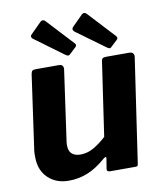

<svg xmlns="http://www.w3.org/2000/svg" viewBox="-85 -818 761 897"><g transform="rotate(-10 296.0 -369.5)"><path d="M170 10Q109 10 71 -27Q33 -64 33 -126Q33 -133 33 -141Q33 -149 34 -156L84 -510Q86 -522 90.5 -526Q95 -530 108 -530H218Q229 -530 234 -523Q239 -516 237 -504L190 -171Q189 -166 189 -161.5Q189 -157 189 -154Q189 -126 204 -113.5Q219 -101 244 -101Q278 -101 308.5 -119Q339 -137 367 -163L418 -511Q419 -523 424.5 -526.5Q430 -530 443 -530H551Q563 -530 568.5 -523Q574 -516 572 -504L500 -14Q499 -5 496.5 -2.5Q494 0 486 0H367Q360 0 355.5 -3Q351 -6 352 -14L360 -63Q361 -69 357 -69Q353 -69 346 -63Q300 -23 257.5 -6.5Q215 10 170 10ZM168 -745Q174 -750 180.5 -749Q187 -748 190 -744L306 -619Q310 -616 311.5 -610.5Q313 -605 307 -599L276 -570Q270 -565 264.5 -567Q259 -569 251 -575L126 -667Q103 -681 117 -694ZM364 -745Q370 -750 376.5 -749Q383 -748 386 -744L502 -619Q506 -616 507.5 -610Q509 -604 503 -599L472 -570Q467 -565 461.5 -567Q456 -569 448 -575L322 -667Q300 -681 314 -695Z"/></g></svg>

Font: Libre Franklin
Style: Bold Italic
Weight: 700
Italic angle: -8°
Designer: Pablo Impallari, Rodrigo Fuenzalida, Nhung Nguyen
Foundry: Impallari Type
Version: Version 3.000